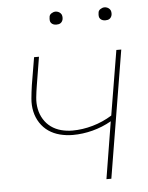

<svg xmlns="http://www.w3.org/2000/svg" viewBox="-51 -739 602 781"><g transform="rotate(-5 250.0 -348.5)"><path d="M352 0 390 -233Q353 -212 312.5 -201.5Q272 -191 232 -191Q205 -191 179.5 -197.5Q154 -204 133.5 -218Q113 -232 99 -253.5Q85 -275 79.5 -300.5Q74 -326 76.5 -353Q79 -380 83 -407L102 -520H122L103 -404Q99 -380 96.5 -356Q94 -332 98.5 -309Q103 -286 115 -266.5Q127 -247 145 -234Q163 -221 185.5 -215Q208 -209 232 -209Q273 -209 315 -221Q357 -233 394 -256L438 -520H458L372 0ZM404 -644Q398 -644 392.5 -646Q387 -648 383 -652.5Q379 -657 378.5 -663.5Q378 -670 379 -676Q379 -681 381.5 -685Q384 -689 388 -691.5Q392 -694 396 -695.5Q400 -697 405 -697Q411 -697 416.5 -694.5Q422 -692 426 -687.5Q430 -683 431 -676.5Q432 -670 431 -664Q430 -659 427.5 -655Q425 -651 421.5 -648.5Q418 -646 413.5 -645Q409 -644 404 -644ZM204 -644Q198 -644 192.5 -646Q187 -648 183 -652.5Q179 -657 178.5 -663.5Q178 -670 179 -676Q179 -681 181.5 -685Q184 -689 188 -691.5Q192 -694 196 -695.5Q200 -697 205 -697Q211 -697 216.5 -694.5Q222 -692 226 -687.5Q230 -683 231 -676.5Q232 -670 231 -664Q230 -659 227.5 -655Q225 -651 221.5 -648.5Q218 -646 213.5 -645Q209 -644 204 -644Z"/></g></svg>

Font: Iosevka Term Curly Thin
Style: Italic
Weight: 100
Italic angle: -9°
Designer: Belleve Invis
Foundry: Belleve Invis
Version: Version 32.3.0